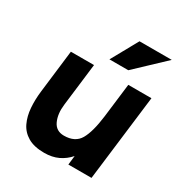

<svg xmlns="http://www.w3.org/2000/svg" viewBox="-171 -840 912 970"><g transform="rotate(30 284.5 -354.5)"><path d="M362 -719H550L386 -564H276ZM193 -252Q186 -195 204.5 -155Q223 -115 269 -115Q334 -115 360.5 -161Q387 -207 399 -303L423 -500H558L497 0H362L368 -53Q342 -23 307 -6.5Q272 10 226 10Q167 10 130.5 -11.5Q94 -33 76.5 -70Q59 -107 55.5 -153.5Q52 -200 58 -250L88 -500H223Z"/></g></svg>

Font: Haskoy ExtraBold
Style: Italic
Weight: 800
Designer: Ertekin Erdin
Foundry: Ertekin Erdin
Version: Version 2.000; ttfautohint (v1.8.4.7-5d5b)